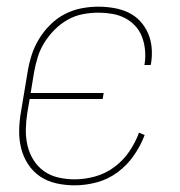

<svg xmlns="http://www.w3.org/2000/svg" viewBox="-20 -548 540 576"><path d="M204 8Q176 8 149 2Q122 -4 100.5 -18.5Q79 -33 64.5 -55Q50 -77 43.5 -103Q37 -129 37.5 -157Q38 -185 43 -213L63 -333Q67 -358 75 -383Q83 -408 97 -431Q111 -454 130.5 -473.5Q150 -493 174 -505.5Q198 -518 224 -523Q250 -528 275 -528Q298 -528 321.5 -524Q345 -520 365 -510.5Q385 -501 400 -485Q415 -469 424 -448.5Q433 -428 435 -404.5Q437 -381 433 -357L432 -353H413L414 -357Q417 -378 415 -398.5Q413 -419 406 -437.5Q399 -456 385.5 -470.5Q372 -485 354.5 -494Q337 -503 316.5 -506.5Q296 -510 275 -510Q252 -510 228.5 -505.5Q205 -501 183.5 -489Q162 -477 144 -459Q126 -441 113 -420Q100 -399 93 -376Q86 -353 82 -330L72 -269H291L288 -251H69L62 -210Q58 -185 57.5 -160Q57 -135 62.5 -111.5Q68 -88 80.5 -68Q93 -48 112 -34.5Q131 -21 155 -15.5Q179 -10 204 -10Q234 -10 265 -18.5Q296 -27 322.5 -46.5Q349 -66 367.5 -93Q386 -120 397 -150L414 -143Q402 -111 381.5 -81.5Q361 -52 332.5 -31Q304 -10 270.5 -1Q237 8 204 8Z"/></svg>

Font: Iosevka SS18 Thin
Style: Italic
Weight: 100
Italic angle: -9°
Monospace: yes
Designer: Belleve Invis
Foundry: Belleve Invis
Version: Version 25.1.1; ttfautohint (v1.8.4)